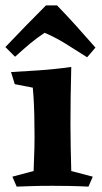

<svg xmlns="http://www.w3.org/2000/svg" viewBox="-25 -694 381 714"><path d="M240 -445Q237 -331 237 -228Q237 -191 238 -143Q239 -95 240 -58L320 -37L304 0Q286 -1 269 -1.5Q252 -2 229.5 -2.5Q207 -3 171 -3Q122 -3 94.5 -2Q67 -1 37 0L21 -37L100 -58Q102 -108 103 -145Q104 -182 103 -226Q103 -249 102.5 -268Q102 -287 101 -310Q100 -333 97 -368L30 -381L16 -426Q51 -428 113.5 -432Q176 -436 240 -445ZM187 -674Q221 -639 255 -601.5Q289 -564 330 -517L299 -481Q254 -510 216.5 -533Q179 -556 141 -572Q112 -553 87.5 -532.5Q63 -512 31 -483L-5 -519Q30 -556 71.5 -598.5Q113 -641 146 -674Z"/></svg>

Font: Alkalami
Style: Regular
Weight: 400
Designer: Becca Hirsbrunner Spalinger
Foundry: SIL International
Version: Version 2.000